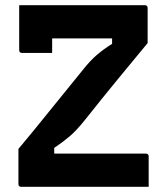

<svg xmlns="http://www.w3.org/2000/svg" viewBox="-20 -720 640 740"><path d="M181 -516H65Q54 -516 54 -527V-700H538Q549 -700 549 -689V-554Q496 -490 435.5 -416.5Q375 -343 310 -261Q276 -218 249 -195Q222 -172 189 -150V-128H542Q553 -128 553 -117V0H62Q51 0 51 -11V-146Q113 -220 173.5 -295.5Q234 -371 298 -449Q328 -487 354 -509Q380 -531 412 -551V-572H181Z"/></svg>

Font: Recursive Mn Lnr St
Style: Bold
Weight: 700
Monospace: yes
Version: Version 1.079;hotconv 1.0.112;makeotfexe 2.5.65598; ttfautoh